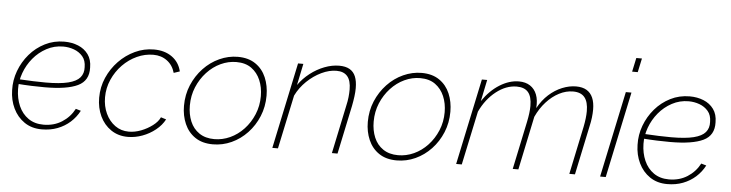

<svg xmlns="http://www.w3.org/2000/svg" viewBox="-46 -938 4400 1156"><g transform="rotate(5 2154.5 -360.0)"><path d="M230 10Q169 10 125 -20Q81 -50 57 -100Q33 -150 32 -210Q30 -270 51 -326.5Q72 -383 111 -428.5Q150 -474 203.5 -501Q257 -528 320 -528Q366 -528 404 -512.5Q442 -497 465 -465.5Q488 -434 488 -386Q491 -307 425.5 -275.5Q360 -244 226 -244Q188 -244 146 -245.5Q104 -247 52 -251L60 -279Q114 -276 153.5 -274.5Q193 -273 229 -273Q315 -273 365 -285.5Q415 -298 436 -323Q457 -348 455 -385Q455 -426 434 -450.5Q413 -475 381.5 -486.5Q350 -498 316 -498Q262 -498 215.5 -473Q169 -448 135.5 -407.5Q102 -367 84 -317.5Q66 -268 67 -219Q68 -163 88 -117.5Q108 -72 146 -45.5Q184 -19 238 -19Q301 -19 349 -49.5Q397 -80 424 -131L455 -122Q434 -82 401 -52.5Q368 -23 325 -6.5Q282 10 230 10Z M750 10Q692 10 648.5 -19.5Q605 -49 581.5 -99Q558 -149 558 -210Q558 -275 583 -332Q608 -389 650.5 -433Q693 -477 747.5 -502.5Q802 -528 862 -528Q927 -528 971 -496.5Q1015 -465 1028 -410L992 -398Q979 -444 944 -470Q909 -496 861 -496Q810 -496 762 -474Q714 -452 676 -413Q638 -374 615.5 -323Q593 -272 593 -216Q593 -162 613.5 -118Q634 -74 670 -48Q706 -22 753 -22Q790 -22 827.5 -36.5Q865 -51 896 -74.5Q927 -98 939 -125L971 -115Q952 -79 916.5 -50.5Q881 -22 837.5 -6Q794 10 750 10Z M1264 10Q1200 10 1157 -19Q1114 -48 1092.5 -97.5Q1071 -147 1071 -206Q1071 -274 1095.5 -332Q1120 -390 1162 -434.5Q1204 -479 1258 -503.5Q1312 -528 1369 -528Q1433 -528 1476 -498.5Q1519 -469 1540 -419.5Q1561 -370 1561 -310Q1561 -243 1537 -185Q1513 -127 1471.5 -83Q1430 -39 1376.5 -14.5Q1323 10 1264 10ZM1270 -22Q1319 -22 1365 -43Q1411 -64 1447.5 -103Q1484 -142 1505.5 -193.5Q1527 -245 1527 -304Q1527 -357 1508.5 -400.5Q1490 -444 1454 -470Q1418 -496 1363 -496Q1314 -496 1268 -474.5Q1222 -453 1185.5 -413.5Q1149 -374 1127.5 -322.5Q1106 -271 1106 -211Q1106 -158 1124 -115Q1142 -72 1179 -47Q1216 -22 1270 -22Z M1733 -520H1765L1738 -390Q1767 -431 1807 -462Q1847 -493 1892.5 -510.5Q1938 -528 1982 -528Q2020 -528 2044.5 -514Q2069 -500 2080.5 -472Q2092 -444 2092 -402Q2092 -379 2088.5 -352Q2085 -325 2079 -294L2017 0H1983L2044 -290Q2051 -320 2053.5 -344.5Q2056 -369 2056 -390Q2056 -444 2034 -470Q2012 -496 1968 -496Q1924 -496 1877 -473.5Q1830 -451 1790 -412.5Q1750 -374 1726 -325L1657 0H1623Z M2375 10Q2311 10 2268 -19Q2225 -48 2203.5 -97.5Q2182 -147 2182 -206Q2182 -274 2206.5 -332Q2231 -390 2273 -434.5Q2315 -479 2369 -503.5Q2423 -528 2480 -528Q2544 -528 2587 -498.5Q2630 -469 2651 -419.5Q2672 -370 2672 -310Q2672 -243 2648 -185Q2624 -127 2582.5 -83Q2541 -39 2487.5 -14.5Q2434 10 2375 10ZM2381 -22Q2430 -22 2476 -43Q2522 -64 2558.5 -103Q2595 -142 2616.5 -193.5Q2638 -245 2638 -304Q2638 -357 2619.5 -400.5Q2601 -444 2565 -470Q2529 -496 2474 -496Q2425 -496 2379 -474.5Q2333 -453 2296.5 -413.5Q2260 -374 2238.5 -322.5Q2217 -271 2217 -211Q2217 -158 2235 -115Q2253 -72 2290 -47Q2327 -22 2381 -22Z M2844 -520H2876L2849 -390Q2894 -456 2952 -492Q3010 -528 3068 -528Q3108 -528 3135.5 -510Q3163 -492 3176 -458.5Q3189 -425 3185 -377Q3212 -426 3249 -459.5Q3286 -493 3329 -510.5Q3372 -528 3413 -528Q3452 -528 3477 -513Q3502 -498 3514.5 -469Q3527 -440 3527 -398Q3527 -376 3524 -350Q3521 -324 3514 -294L3452 0H3418L3479 -290Q3490 -345 3490 -385Q3490 -441 3467.5 -468.5Q3445 -496 3398 -496Q3355 -496 3313.5 -474.5Q3272 -453 3237 -414.5Q3202 -376 3178 -324L3110 0H3076L3137 -290Q3143 -319 3146 -343Q3149 -367 3149 -387Q3149 -443 3126.5 -469.5Q3104 -496 3057 -496Q2993 -496 2933 -449Q2873 -402 2837 -325L2768 0H2734Z M3714 -520H3748L3638 0H3604ZM3759 -730H3793L3775 -646H3741Z M4010 10Q3949 10 3905 -20Q3861 -50 3837 -100Q3813 -150 3812 -210Q3810 -270 3831 -326.5Q3852 -383 3891 -428.5Q3930 -474 3983.5 -501Q4037 -528 4100 -528Q4146 -528 4184 -512.5Q4222 -497 4245 -465.5Q4268 -434 4268 -386Q4271 -307 4205.5 -275.5Q4140 -244 4006 -244Q3968 -244 3926 -245.5Q3884 -247 3832 -251L3840 -279Q3894 -276 3933.5 -274.5Q3973 -273 4009 -273Q4095 -273 4145 -285.5Q4195 -298 4216 -323Q4237 -348 4235 -385Q4235 -426 4214 -450.5Q4193 -475 4161.5 -486.5Q4130 -498 4096 -498Q4042 -498 3995.5 -473Q3949 -448 3915.5 -407.5Q3882 -367 3864 -317.5Q3846 -268 3847 -219Q3848 -163 3868 -117.5Q3888 -72 3926 -45.5Q3964 -19 4018 -19Q4081 -19 4129 -49.5Q4177 -80 4204 -131L4235 -122Q4214 -82 4181 -52.5Q4148 -23 4105 -6.5Q4062 10 4010 10Z"/></g></svg>

Font: Raleway Thin ExtraLight
Style: Italic
Weight: 250
Italic angle: -12°
Version: Version 4.026